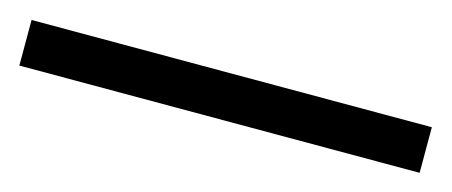

<svg xmlns="http://www.w3.org/2000/svg" viewBox="-23 33 565 240"><g transform="rotate(15 259.0 153.5)"><path d="M0 124H518V183H0Z"/></g></svg>

Font: KoHo Medium
Style: Regular
Weight: 500
Version: Version 1.000; ttfautohint (v1.6)